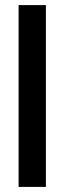

<svg xmlns="http://www.w3.org/2000/svg" viewBox="-20 -733 262 753"><path d="M160 -713V0H53V-713Z"/></svg>

Font: Ekushey Bangla
Style: Bold
Weight: 700
Designer: Al Mamun Sumon
Foundry: Al Mamun Sumon
Version: Version 1.0